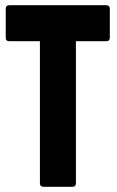

<svg xmlns="http://www.w3.org/2000/svg" viewBox="-20 -716 450 736"><path d="M147 0Q133 0 133 -14V-558H16Q2 -558 2 -572V-682Q2 -696 16 -696H387Q401 -696 401 -682V-572Q401 -558 387 -558H271V-14Q271 0 257 0Z"/></svg>

Font: AL Dynamic
Style: Bold
Weight: 700
Version: Version 1.000; ttfautohint (v1.8.2) -l 8 -r 50 -G 200 -x 14 